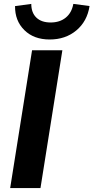

<svg xmlns="http://www.w3.org/2000/svg" viewBox="-20 -962 478 982"><path d="M32 0 144 -705H299L187 0ZM234 -760Q153 -760 104.5 -808Q56 -856 57 -931L140 -942Q140 -897 166 -872Q192 -847 239 -847Q286 -847 316.5 -872Q347 -897 355 -942L438 -931Q426 -853 370.5 -806.5Q315 -760 234 -760Z"/></svg>

Font: Nunito Sans ExtraBold
Style: Italic
Weight: 800
Italic angle: -9°
Designer: Vernon Adams
Foundry: Vernon Adams
Version: Version 3.006; ttfautohint (v1.8.3)